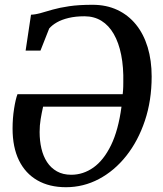

<svg xmlns="http://www.w3.org/2000/svg" viewBox="-20 -771 679 802"><path d="M87 -559.5 109.5 -709.5Q130 -710.5 151.2 -716.8Q172.5 -723 200.5 -731Q228.5 -739 268.8 -745Q309 -751 366.5 -751Q424.5 -751 470.2 -729.5Q516 -708 548 -668.5Q580 -629 596.8 -573.8Q613.5 -518.5 613.5 -451.5Q613.5 -351 585.2 -266.8Q557 -182.5 507.5 -120Q458 -57.5 393.2 -23.2Q328.5 11 255.5 11Q186 11 136 -17.8Q86 -46.5 59.2 -101.2Q32.5 -156 32.5 -234Q32.5 -277 38.8 -316.8Q45 -356.5 53 -377.5H492.5Q493.5 -385.5 494 -393.2Q494.5 -401 494.8 -409.2Q495 -417.5 495 -426Q496.5 -490.5 486.2 -541.8Q476 -593 455.2 -629Q434.5 -665 403.8 -684Q373 -703 333 -703Q295.5 -703 266.5 -696Q237.5 -689 217.5 -677.5Q197.5 -666 185.5 -652L149 -559.5ZM487.5 -325.5H160Q154 -299 149.8 -273.2Q145.5 -247.5 145.5 -219.5Q145.5 -183 153 -150.8Q160.5 -118.5 176.5 -94Q192.5 -69.5 217.8 -55.2Q243 -41 277.5 -41Q327.5 -41 370.2 -71.2Q413 -101.5 443.8 -164.5Q474.5 -227.5 487.5 -325.5Z"/></svg>

Font: Merriweather 24pt Medium
Style: Italic
Weight: 500
Italic angle: -7.8°
Version: Version 2.101